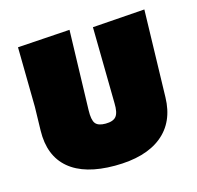

<svg xmlns="http://www.w3.org/2000/svg" viewBox="-79 -557 669 651"><g transform="rotate(-15 256.0 -232.0)"><path d="M35 -169 37 -252 34 -462 218 -474 210 -194Q209 -160 218.5 -147.5Q228 -135 254 -135Q281 -135 291.5 -148Q302 -161 301 -194L297 -462L481 -475L473 -169Q471 -82 413 -35.5Q355 11 248 11Q142 11 87.5 -35Q33 -81 35 -169Z"/></g></svg>

Font: Luna Sans Black
Style: Regular
Weight: 900
Designer: Juan Pablo del Peral
Foundry: Huerta Tipografica
Version: Version 2.001; ttfautohint (v1.5)